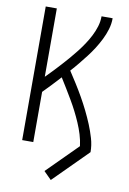

<svg xmlns="http://www.w3.org/2000/svg" viewBox="-99 -795 699 1040"><g transform="rotate(10 250.0 -274.5)"><path d="M256 186 214 144 380 -22Q376 -54 366.5 -85Q357 -116 344 -146Q331 -176 316.5 -204.5Q302 -233 285.5 -261Q269 -289 252 -317Q235 -345 218 -372Q195 -347 172.5 -323Q150 -299 127 -276V0H66V-735H127V-359Q147 -379 167 -400Q187 -421 206 -442Q225 -463 244 -485Q263 -507 280.5 -529.5Q298 -552 314 -576Q330 -600 343 -625.5Q356 -651 364.5 -678.5Q373 -706 373 -735H434Q434 -704 425 -674Q416 -644 402 -616Q388 -588 371.5 -562Q355 -536 336 -511.5Q317 -487 297.5 -463Q278 -439 257 -416Q278 -384 298.5 -351.5Q319 -319 338 -285.5Q357 -252 374 -217.5Q391 -183 405.5 -148Q420 -113 431 -75.5Q442 -38 442 0Z"/></g></svg>

Font: Iosevka Curly Light
Style: Regular
Weight: 300
Monospace: yes
Designer: Belleve Invis
Foundry: Belleve Invis
Version: Version 22.1.2; ttfautohint (v1.8.4)